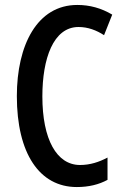

<svg xmlns="http://www.w3.org/2000/svg" viewBox="-20 -745 497 775"><path d="M297 -636C335 -636 369 -623 400 -603L433 -686C389 -712 343 -725 292 -725C130 -725 48 -563 48 -357C48 -126 139 10 290 10C338 10 379 0 414 -19V-109C380 -91 344 -79 303 -79C209 -79 151 -182 151 -356C151 -508 195 -636 297 -636Z"/></svg>

Font: Noto Sans Armenian ExtraCondensed Medium
Style: Regular
Weight: 500
Width: 2
Designer: Monotype Design Team
Foundry: Monotype Imaging Inc.
Version: Version 2.008